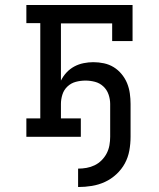

<svg xmlns="http://www.w3.org/2000/svg" viewBox="-20 -550 640 772"><path d="M294 202V128Q311 128 328 125Q345 122 360.5 114.5Q376 107 388.5 94.5Q401 82 409 66.5Q417 51 420 34Q423 17 423 0V-132Q423 -151 416.5 -170Q410 -189 395.5 -202.5Q381 -216 362 -221Q343 -226 324 -226Q304 -226 285 -221Q266 -216 251.5 -202.5Q237 -189 231 -170Q225 -151 225 -132V-74H305V0H86V-74H142V-457H86V-530H513V-385H431V-456H225V-226Q234 -244 247.5 -258.5Q261 -273 278.5 -282.5Q296 -292 316 -296Q336 -300 355 -300Q377 -300 398 -295.5Q419 -291 437 -280Q455 -269 469 -252Q483 -235 491 -215.5Q499 -196 502 -174.5Q505 -153 505 -132V0Q505 28 500 55.5Q495 83 482 107Q469 131 448 150.5Q427 170 402 181.5Q377 193 349.5 197.5Q322 202 294 202Z"/></svg>

Font: Iosevka Curly Slab Extended
Style: Regular
Weight: 400
Width: 7
Monospace: yes
Designer: Belleve Invis
Foundry: Belleve Invis
Version: Version 11.1.0; ttfautohint (v1.8.3)